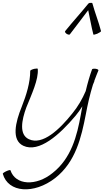

<svg xmlns="http://www.w3.org/2000/svg" viewBox="-21 -1035 745 1378"><path d="M480 -788C525 -845 567 -904 612 -962C625 -904 634 -845 649 -788C649 -784 662 -787 677 -793C692 -800 705 -808 704 -812C687 -878 661 -942 643 -1008C643 -1013 638 -1016 631 -1014C625 -1016 617 -1013 612 -1008C559 -942 500 -878 447 -812C443 -808 447 -800 456 -793C465 -787 476 -784 480 -788ZM196 -527C196 -443 169 -355 135 -269C89 -156 60 -30 146 11C259 64 407 -68 522 -205C540 -227 556 -249 570 -272C566 -251 562 -231 559 -212C532 -61 491 101 356 207C239 302 90 296 54 187C54 184 41 186 26 193C10 200 -2 209 -1 212C37 349 223 361 375 243C523 127 563 -51 595 -215C608 -285 624 -356 646 -427C649 -434 652 -442 655 -449C656 -452 657 -454 656 -455C665 -480 675 -504 685 -529C688 -533 680 -539 668 -541C656 -543 643 -542 640 -538C624 -495 608 -440 594 -381C570 -325 539 -271 499 -222C406 -105 284 10 186 -36C115 -69 134 -172 168 -264C205 -356 257 -466 250 -540C251 -544 240 -544 225 -541C209 -537 197 -531 196 -527Z"/></svg>

Font: Nupuram Thin Italic
Style: Regular
Weight: 100
Designer: Santhosh Thottingal (santhosh.thottingal@gmail.com)
Foundry: SMC
Version: Version 1.000